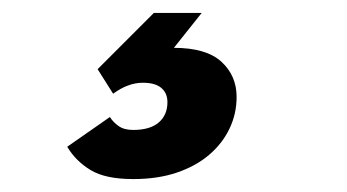

<svg xmlns="http://www.w3.org/2000/svg" viewBox="-20 -30 537 297"><path d="M186 247Q143 247 120 233Q97 219 84 197L150 151Q155 159 163.5 165Q172 171 186 171Q212 171 225.5 159.5Q239 148 239 128Q239 114 229.5 106Q220 98 201 98Q178 98 155 115L131 77L218 -10H292L249 44Q299 44 322.5 65.5Q346 87 346 120Q346 146 335 169Q324 192 303.5 209.5Q283 227 253.5 237Q224 247 186 247Z"/></svg>

Font: Overpass Heavy
Style: Italic
Weight: 900
Italic angle: -10°
Designer: Delve Withrington, Dave Bailey
Foundry: Delve Fonts
Version: Version 3.000;DELV;Overpass